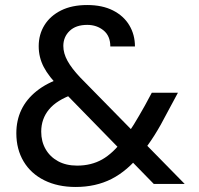

<svg xmlns="http://www.w3.org/2000/svg" viewBox="-20 -732 791 764"><path d="M592 0 220 -381Q174 -427 154 -465.5Q134 -504 134 -548Q134 -595 157 -632Q180 -669 223 -690.5Q266 -712 327 -712Q387 -712 429.5 -690.5Q472 -669 494.5 -631.5Q517 -594 517 -547H419Q419 -589 392 -611Q365 -633 327 -633Q282 -633 257 -609Q232 -585 232 -549Q232 -520 248.5 -490Q265 -460 299 -424L715 0ZM281 12Q210 12 156.5 -14.5Q103 -41 74 -89.5Q45 -138 45 -202Q45 -253 65 -295Q85 -337 125.5 -369.5Q166 -402 226 -422L261 -434L309 -370L272 -357Q206 -334 175 -296.5Q144 -259 144 -208Q144 -169 161.5 -138.5Q179 -108 211 -90.5Q243 -73 287 -73Q343 -73 386.5 -97.5Q430 -122 472 -178Q492 -203 512.5 -236.5Q533 -270 556 -311L584 -363H688L645 -283Q620 -234 594.5 -193.5Q569 -153 542 -121Q487 -52 424 -20Q361 12 281 12Z"/></svg>

Font: DM Sans 12pt Medium
Style: Regular
Weight: 500
Version: Version 4.004;gftools[0.9.30]